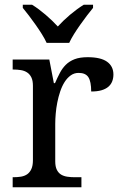

<svg xmlns="http://www.w3.org/2000/svg" viewBox="-20 -786 511 806"><path d="M321.8 0H33.2V-42H36.1Q53.2 -42 68.1 -44.4Q83 -46.9 94 -54.4Q105 -62 111.6 -76.2Q118.2 -90.3 118.2 -113.8V-425.8Q118.2 -447.8 111.6 -461.2Q105 -474.6 93.8 -481.9Q82.5 -489.3 67.6 -491.7Q52.7 -494.1 36.1 -494.1H33.2V-536.1H187L206.1 -437H210.9Q220.7 -459.5 231 -479.2Q241.2 -499 256.1 -513.9Q271 -528.8 293 -537.4Q314.9 -545.9 348.1 -545.9Q402.8 -545.9 429.4 -526.9Q456.1 -507.8 456.1 -473.1Q456.1 -457.5 450.9 -444.3Q445.8 -431.2 434.6 -421.6Q423.3 -412.1 405.8 -407Q388.2 -401.9 362.8 -401.9Q362.8 -443.4 351.1 -461.7Q339.4 -480 310.1 -480Q291.5 -480 276.9 -469.5Q262.2 -459 251.2 -441.7Q240.2 -424.3 232.7 -401.9Q225.1 -379.4 220.5 -355.7Q215.8 -332 213.9 -308.6Q211.9 -285.2 211.9 -266.1V-108.9Q211.9 -86.9 218.5 -73.5Q225.1 -60.1 236.3 -53.2Q247.6 -46.4 262.5 -44.2Q277.3 -42 293.9 -42H321.8ZM75.7 -766.1H114.7Q128.9 -757.3 143.3 -746.6Q157.7 -735.8 171.6 -723.9Q185.5 -711.9 198.5 -699.5Q211.4 -687 222.7 -674.8Q233.9 -687 246.8 -699.5Q259.8 -711.9 273.9 -723.9Q288.1 -735.8 302.7 -746.6Q317.4 -757.3 331.5 -766.1H370.6V-752.9Q358.9 -738.8 344.7 -720.2Q330.6 -701.7 316.7 -681.9Q302.7 -662.1 290.5 -642.6Q278.3 -623 270.5 -606H175.8Q168 -623 155.8 -642.6Q143.6 -662.1 129.6 -681.9Q115.7 -701.7 101.6 -720.2Q87.4 -738.8 75.7 -752.9Z"/></svg>

Font: Droid-TTFautohint Serif
Style: Regular
Weight: 400
Foundry: Ascender Corporation
Version: Version 1.00; ttfautohint (v1.00rc1.4-1a1c-dirty) -l 8 -r 50